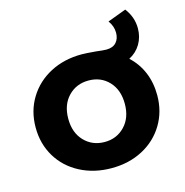

<svg xmlns="http://www.w3.org/2000/svg" viewBox="-98 -731 798 830"><g transform="rotate(-15 301.0 -316.5)"><path d="M573 -247Q573 -174 538 -116Q503 -58 441.5 -25.5Q380 7 302 7Q224 7 161.5 -25.5Q99 -58 64 -116Q29 -174 29 -247.5Q29 -321 64.5 -379Q100 -437 162 -469.5Q224 -502 303 -502Q321 -502 367 -498Q398 -494 412 -494Q441 -494 456 -510.5Q471 -527 471 -554Q471 -583 452 -609L535 -640Q567 -598 567 -548Q567 -509 548.5 -478Q530 -447 497 -430Q534 -396 553.5 -349.5Q573 -303 573 -247ZM302 -110Q356 -110 392 -147.5Q428 -185 428 -247.5Q428 -310 392.5 -347.5Q357 -385 302 -385Q247 -385 211 -347.5Q175 -310 175 -247.5Q175 -185 211 -147.5Q247 -110 302 -110Z"/></g></svg>

Font: Montserrat Ace
Style: Bold
Weight: 700
Designer: Julieta Ulanovsky
Foundry: Julieta Ulanovsky
Version: Version 1